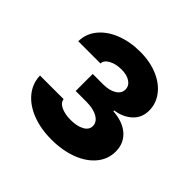

<svg xmlns="http://www.w3.org/2000/svg" viewBox="-119 -899 669 669"><g transform="rotate(45 215.0 -565.0)"><path d="M27.3 -477.5H143.6Q145.5 -461.4 164.8 -452.4Q184.1 -443.4 212.9 -443.4Q242.7 -443.4 262.5 -453.9Q282.2 -464.4 282.2 -483.4Q282.2 -502.9 261.5 -515.1Q240.7 -527.3 205.1 -527.3H153.3V-611.3H205.1Q235.4 -611.3 253.9 -623Q272.5 -634.8 272.5 -653.3Q272.5 -671.4 256.3 -682.4Q240.2 -693.4 213.9 -693.4Q186 -693.4 166.5 -682.9Q147 -672.4 146.5 -656.2H37.1Q37.6 -693.4 61 -722.2Q84.5 -751 125.2 -767.1Q166 -783.2 215.8 -783.2Q265.1 -783.2 303 -766.8Q340.8 -750.5 361.8 -722.4Q382.8 -694.3 382.8 -660.2Q382.8 -624.5 358.4 -602.1Q334 -579.6 295.9 -574.2V-570.3Q345.7 -566.9 373.5 -542Q401.4 -517.1 401.4 -476.6Q401.4 -439 377.2 -409.7Q353 -380.4 310.1 -364Q267.1 -347.7 212.9 -347.7Q160.2 -347.7 118.2 -364Q76.2 -380.4 52.2 -409.9Q28.3 -439.5 27.3 -477.5Z"/></g></svg>

Font: Pretendard JP ExtraBold
Style: Regular
Weight: 800
Designer: Base glyphs from Inter by Rasmus Andersson; Hangeul glyphs from Noto Sans CJK(Source Han Sans) by Jang Soo-young and Kan
Foundry: Kil Hyung-jin
Version: Version 1.309